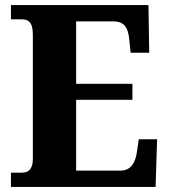

<svg xmlns="http://www.w3.org/2000/svg" viewBox="-20 -734 663 754"><path d="M23 0H591L597 -187H525L518 -139C512 -95 494 -64 453 -64H279V-342H500V-405H279V-650H425C468 -650 484 -626 488 -575L493 -527H566L563 -714H23V-658H65C88 -658 109 -651 109 -599V-110C109 -71 93 -56 66 -56H23Z"/></svg>

Font: Noto Serif Tamil SemiCondensed ExtraBold
Style: Regular
Weight: 800
Width: 4
Designer: Indian Type Foundry, Tom Grace, and the Monotype Design Team
Foundry: Monotype Imaging Inc.
Version: Version 2.004